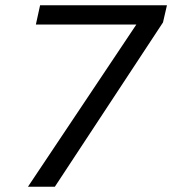

<svg xmlns="http://www.w3.org/2000/svg" viewBox="-20 -708 653 728"><path d="M86 0 497 -615H116L132 -688H613L598 -623L188 0Z"/></svg>

Font: Saira
Style: Italic
Weight: 400
Italic angle: -12°
Designer: Hector Gatti with collaboration of the Omnibus-Type team
Foundry: Omnibus-Type
Version: Version 1.100; ttfautohint (v1.8.3)